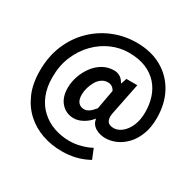

<svg xmlns="http://www.w3.org/2000/svg" viewBox="-195 -968 1398 1374"><g transform="rotate(30 503.5 -281.0)"><path d="M478 190Q393 190 317 164Q241 138 182 85Q123 32 89 -47Q55 -126 55 -232Q55 -350 95 -445.5Q135 -541 205 -609.5Q275 -678 365.5 -715Q456 -752 557 -752Q678 -752 766 -701.5Q854 -651 902 -562Q950 -473 950 -356Q950 -279 928 -221Q906 -163 869 -124Q832 -85 788 -66Q744 -47 701 -47Q654 -47 618 -69Q582 -91 575 -133H572Q547 -100 508.5 -78.5Q470 -57 434 -57Q371 -57 330 -102Q289 -147 289 -225Q289 -275 306 -323.5Q323 -372 353 -412Q383 -452 424.5 -475.5Q466 -499 515 -499Q543 -499 565.5 -485.5Q588 -472 603 -443H605L621 -490H711L662 -246Q635 -139 716 -139Q751 -139 783.5 -165Q816 -191 836.5 -238.5Q857 -286 857 -351Q857 -414 839 -470Q821 -526 783 -569Q745 -612 686 -637Q627 -662 545 -662Q471 -662 402 -632Q333 -602 277.5 -545.5Q222 -489 189 -411Q156 -333 156 -236Q156 -153 182 -90Q208 -27 254.5 15Q301 57 361 78Q421 99 489 99Q536 99 583 86Q630 73 665 54L698 135Q647 163 593 176.5Q539 190 478 190ZM466 -150Q485 -150 505 -163Q525 -176 549 -206L578 -366Q567 -386 552.5 -394.5Q538 -403 519 -403Q492 -403 469.5 -387.5Q447 -372 432 -346Q417 -320 408.5 -290.5Q400 -261 400 -233Q400 -191 418 -170.5Q436 -150 466 -150Z"/></g></svg>

Font: Noto Sans KR
Style: Bold
Weight: 700
Designer: Ryoko NISHIZUKA  (kana, bopomofo & ideographs); Paul D. Hunt (Latin, Greek & Cyrillic); Sandoll Communications , Soo-you
Foundry: Adobe
Version: Version 2.004-H2;hotconv 1.0.118;makeotfexe 2.5.65603